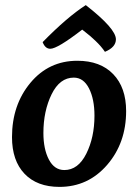

<svg xmlns="http://www.w3.org/2000/svg" viewBox="-20 -722 541 752"><path d="M434 -568Q434 -537 391 -519Q377 -540 354.5 -561.5Q332 -583 317 -594L302 -606Q205 -531 177 -531Q157 -531 147 -557Q243 -655 316 -702Q434 -610 434 -568ZM213 10Q125 10 76 -41.5Q27 -93 27 -185Q27 -311 99 -397.5Q171 -484 283 -484Q373 -484 423.5 -431.5Q474 -379 474 -287Q474 -162 399.5 -76Q325 10 213 10ZM269 -418Q214 -418 182 -352.5Q150 -287 150 -201Q150 -138 171.5 -97Q193 -56 232 -56Q286 -56 318 -120Q350 -184 350 -269Q350 -334 328.5 -376Q307 -418 269 -418Z"/></svg>

Font: Overlock
Style: Bold Italic
Weight: 700
Version: Version 1.001